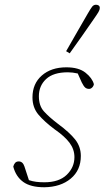

<svg xmlns="http://www.w3.org/2000/svg" viewBox="-20 -777 441 810"><path d="M167 13Q109 13 78 -9.5Q47 -32 36 -74Q38 -83 43.5 -89.5Q49 -96 59 -96Q76 -96 83 -75L102 -17Q117 -12 132.5 -10Q148 -8 167 -8Q229 -8 261.5 -39.5Q294 -71 294 -114Q294 -147 273.5 -174.5Q253 -202 211 -231Q168 -263 142.5 -293Q117 -323 117 -366Q117 -424 156.5 -458.5Q196 -493 260 -493Q312 -493 340.5 -470.5Q369 -448 376 -422Q375 -414 369 -408Q363 -402 356 -402Q346 -402 339.5 -407.5Q333 -413 325 -429L308 -467Q286 -472 266 -472Q205 -472 174.5 -443.5Q144 -415 144 -371Q144 -331 165 -307.5Q186 -284 224 -255Q274 -218 297.5 -188Q321 -158 321 -119Q321 -59 278.5 -23.5Q236 12 167 13ZM259 -561Q281 -599 306.5 -644Q332 -689 351 -721Q362 -740 368.5 -748.5Q375 -757 385 -757Q391 -757 396 -754Q401 -751 401 -743Q401 -736 395.5 -726.5Q390 -717 376 -697Q357 -669 328 -628Q299 -587 274 -552Z"/></svg>

Font: Source Serif 4 SmText ExtraLight
Style: Italic
Weight: 200
Italic angle: -12°
Designer: Frank Grießhammer
Foundry: Adobe
Version: Version 4.005;hotconv 1.1.0;makeotfexe 2.6.0